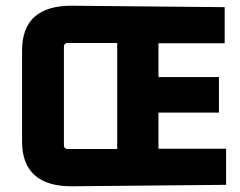

<svg xmlns="http://www.w3.org/2000/svg" viewBox="-20 -645 837 670"><path d="M769 0V-126H533V-252H744V-376H533V-494H764V-620L232 -625C114 -626 57 -572 57 -469V-151C57 -48 115 6 232 5ZM217 -125C208 -125 203 -129 203 -139V-481C203 -491 208 -495 217 -495H389V-125Z"/></svg>

Font: Gemini
Style: Regular
Weight: 700
Designer: Pushpananda Ekanayake, Sol Matas, Kosala Senevirathne
Foundry: Mooniak
Version: Version 1.000;PS 1.0;hotconv 1.0.86;makeotf.lib2.5.63406